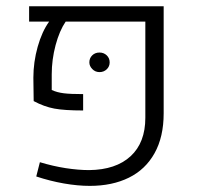

<svg xmlns="http://www.w3.org/2000/svg" viewBox="-20 -590 638 618"><path d="M73.7 0ZM96.7 -22 108.4 -67.9Q150.4 -55.2 191.4 -48.8Q232.4 -42.5 267.1 -42.5Q353 -43.5 400.4 -87.2Q447.8 -130.9 447.8 -210.9V-520.5H191.4Q171.4 -491.2 158.9 -444.6Q146.5 -397.9 146.5 -350.6V-300.3Q163.6 -292.5 185.1 -289.8Q206.5 -287.1 247.6 -287.1V-234.4Q187.5 -234.4 154.8 -240.5Q122.1 -246.6 88.4 -264.6L87.4 -339.8Q87.4 -390.1 101.3 -439.5Q115.2 -488.8 138.2 -520.5H73.7V-569.8H506.8V-225.1Q506.8 -149.4 477.5 -96.9Q448.2 -44.4 394.8 -18.1Q341.3 8.3 269 8.3Q230 8.3 185.5 0.5Q141.1 -7.3 96.7 -22ZM267.6 -389.2Q267.6 -402.8 276.9 -411.9Q286.1 -420.9 300.3 -420.9Q314 -420.9 323.5 -411.9Q333 -402.8 333 -389.2Q333 -376 323.5 -366.9Q314 -357.9 300.3 -357.9Q286.6 -357.9 277.1 -367.7Q267.6 -377.4 267.6 -389.2Z"/></svg>

Font: Heebo Light
Style: Regular
Weight: 300
Designer: Oded Ezer
Foundry: Meir Sadan
Version: Version 2.001; ttfautohint (v1.5.14-ce02) -l 8 -r 50 -G 200 